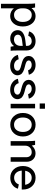

<svg xmlns="http://www.w3.org/2000/svg" viewBox="1489 -2238 949 3967"><g transform="rotate(90 1963.5 -254.5)"><path d="M151.9 -66.9V200.2H58.1V-359.9Q58.1 -452.1 50.8 -504.9H134.8Q145 -454.6 147.9 -431.2Q175.3 -468.8 218.5 -491.9Q261.7 -515.1 311 -515.1Q406.2 -515.1 466.6 -441.2Q526.9 -367.2 526.9 -251Q526.9 -136.2 466.6 -63.2Q406.2 9.8 311 9.8Q263.7 9.8 221.2 -10.7Q178.7 -31.2 151.9 -66.9ZM151.9 -266.1V-233.9Q151.9 -164.1 188.2 -116.9Q224.6 -69.8 287.1 -69.8Q354.5 -69.8 393.8 -118.9Q433.1 -168 433.1 -251Q433.1 -336.4 393.8 -386.2Q354.5 -436 287.1 -436Q226.1 -436 189 -387.2Q151.9 -338.4 151.9 -266.1Z M1028.8 0H945.8Q934.6 -43 932.1 -68.8Q871.1 8.8 778.8 8.8Q700.2 8.8 651.6 -34.2Q603 -77.1 603 -147Q603 -211.9 657.7 -251.7Q712.4 -291.5 812 -303.2L927.7 -316.9V-341.8Q927.7 -383.3 900.9 -409.2Q874 -435.1 831.1 -435.1Q789.1 -435.1 759.8 -416.5Q730.5 -397.9 719.7 -363.8L628.9 -379.9Q645.5 -441.9 700 -478.5Q754.4 -515.1 831.1 -515.1Q917.5 -515.1 970.2 -463.6Q1022.9 -412.1 1022.9 -327.1V-145Q1022.9 -45.9 1028.8 0ZM793.9 -68.8Q855.5 -68.8 891.6 -106.2Q927.7 -143.6 927.7 -205.1V-250L814 -235.8Q759.3 -230 728 -207.5Q696.8 -185.1 696.8 -148.9Q696.8 -113.8 723.9 -91.3Q751 -68.8 793.9 -68.8Z M1321.8 -515.1Q1398.4 -515.1 1453.4 -476.6Q1508.3 -438 1524.4 -376L1433.6 -359.9Q1421.9 -394.5 1392.6 -414.8Q1363.3 -435.1 1321.8 -435.1Q1280.8 -435.1 1255.1 -417.7Q1229.5 -400.4 1229.5 -373Q1229.5 -359.9 1235.6 -349.1Q1241.7 -338.4 1250 -331.5Q1258.3 -324.7 1275.6 -317.9Q1293 -311 1305.9 -307.1Q1318.8 -303.2 1343.8 -296.9Q1368.2 -290.5 1383.3 -286.4Q1398.4 -282.2 1421.1 -274.4Q1443.8 -266.6 1457.8 -258.8Q1471.7 -251 1488.3 -239Q1504.9 -227.1 1513.9 -213.1Q1522.9 -199.2 1529.3 -180.4Q1535.6 -161.6 1535.6 -139.2Q1535.6 -78.6 1481.9 -34.4Q1428.2 9.8 1341.8 9.8Q1254.9 9.8 1193.1 -34.4Q1131.3 -78.6 1113.8 -149.9L1204.6 -166Q1216.8 -121.1 1253.4 -95.5Q1290 -69.8 1341.8 -69.8Q1386.2 -69.8 1413.8 -90.3Q1441.4 -110.8 1441.4 -140.1Q1441.4 -156.7 1433.3 -169.2Q1425.3 -181.6 1408.7 -190.7Q1392.1 -199.7 1374.8 -205.6Q1357.4 -211.4 1330.6 -217.8Q1247.6 -238.8 1214.4 -255.4Q1141.1 -292 1136.7 -364.3Q1136.7 -368.7 1136.7 -373Q1136.7 -434.6 1189 -474.9Q1241.2 -515.1 1321.8 -515.1Z M1815.4 -515.1Q1892.1 -515.1 1947 -476.6Q2002 -438 2018.1 -376L1927.2 -359.9Q1915.5 -394.5 1886.2 -414.8Q1856.9 -435.1 1815.4 -435.1Q1774.4 -435.1 1748.8 -417.7Q1723.1 -400.4 1723.1 -373Q1723.1 -359.9 1729.2 -349.1Q1735.4 -338.4 1743.7 -331.5Q1752 -324.7 1769.3 -317.9Q1786.6 -311 1799.6 -307.1Q1812.5 -303.2 1837.4 -296.9Q1861.8 -290.5 1877 -286.4Q1892.1 -282.2 1914.8 -274.4Q1937.5 -266.6 1951.4 -258.8Q1965.3 -251 1981.9 -239Q1998.5 -227.1 2007.6 -213.1Q2016.6 -199.2 2022.9 -180.4Q2029.3 -161.6 2029.3 -139.2Q2029.3 -78.6 1975.6 -34.4Q1921.9 9.8 1835.4 9.8Q1748.5 9.8 1686.8 -34.4Q1625 -78.6 1607.4 -149.9L1698.2 -166Q1710.4 -121.1 1747.1 -95.5Q1783.7 -69.8 1835.4 -69.8Q1879.9 -69.8 1907.5 -90.3Q1935.1 -110.8 1935.1 -140.1Q1935.1 -156.7 1927 -169.2Q1918.9 -181.6 1902.3 -190.7Q1885.7 -199.7 1868.4 -205.6Q1851.1 -211.4 1824.2 -217.8Q1741.2 -238.8 1708 -255.4Q1634.8 -292 1630.4 -364.3Q1630.4 -368.7 1630.4 -373Q1630.4 -434.6 1682.6 -474.9Q1734.9 -515.1 1815.4 -515.1Z M2125 0V-504.9H2218.8V0ZM2117.7 -600.1V-709H2226.1V-600.1Z M2799.8 -253.9Q2799.8 -138.7 2731.9 -65.4Q2664.1 7.8 2556.6 7.8Q2449.2 7.8 2381.6 -65.4Q2314 -138.7 2314 -253.9Q2314 -368.7 2381.8 -441.9Q2449.7 -515.1 2556.6 -515.1Q2663.6 -515.1 2731.7 -441.9Q2799.8 -368.7 2799.8 -253.9ZM2407.7 -253.9Q2407.7 -169.4 2448.2 -119.6Q2488.8 -69.8 2556.6 -69.8Q2625 -69.8 2665.5 -119.6Q2706.1 -169.4 2706.1 -253.9Q2706.1 -336.9 2665.5 -386Q2625 -435.1 2556.6 -435.1Q2489.3 -435.1 2448.5 -386Q2407.7 -336.9 2407.7 -253.9Z M2888.2 -504.9H2973.6Q2983.4 -466.8 2987.3 -436Q3017.1 -471.7 3058.1 -492.9Q3099.1 -514.2 3145.5 -514.2Q3225.6 -514.2 3273.9 -462.9Q3322.3 -411.6 3322.3 -327.1V0H3228.5V-320.8Q3228.5 -372.6 3200.4 -403.8Q3172.4 -435.1 3126.5 -435.1Q3065.4 -435.1 3027.3 -396.7Q2989.3 -358.4 2989.3 -295.9V0H2895.5V-359.9Q2895.5 -447.8 2888.2 -504.9Z M3410.2 -253.9Q3410.2 -368.7 3478 -441.9Q3545.9 -515.1 3652.8 -515.1Q3759.8 -515.1 3827.9 -441.9Q3896 -368.7 3896 -253.9V-229H3504.9Q3510.7 -156.2 3550.5 -114Q3590.3 -71.8 3652.8 -71.8Q3702.1 -71.8 3738.3 -97.4Q3774.4 -123 3790 -168.9L3878.9 -149.9Q3857.9 -77.6 3797.4 -34.9Q3736.8 7.8 3652.8 7.8Q3545.4 7.8 3477.8 -65.4Q3410.2 -138.7 3410.2 -253.9ZM3652.8 -435.1Q3595.2 -435.1 3557.1 -399.2Q3519 -363.3 3508.3 -299.8H3797.9Q3788.6 -362.8 3749.8 -398.9Q3710.9 -435.1 3652.8 -435.1Z"/></g></svg>

Font: LT Superior Med
Style: Regular
Weight: 500
Designer: Daniel Lyons
Foundry: LyonsType
Version: Version 1.000